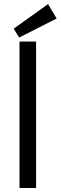

<svg xmlns="http://www.w3.org/2000/svg" viewBox="-20 -937 302 957"><path d="M77.3 -730V0H159.9V-730ZM75.4 -749.9 262.3 -844.7 219.6 -916.6 48.1 -794Z"/></svg>

Font: Secuela Black
Style: Regular
Weight: 900
Designer: Fernando Haro
Foundry: deFharo
Version: Version 1.704